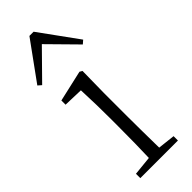

<svg xmlns="http://www.w3.org/2000/svg" viewBox="-258 -812 841 841"><g transform="rotate(-45 162.5 -392.0)"><path d="M278 0V-27L198 -36C197 -109 196 -173 196 -226V-377L198 -511L186 -518L41 -485V-459L133 -456C136 -388 137 -330 137 -281V-226C137 -155 136 -91 134 -36L45 -27V0ZM155 -720 281 -592 297 -606 168 -784H142L13 -606L29 -592Z"/></g></svg>

Font: AllPunType ExtraLight
Style: Regular
Weight: 280
Version: 1.0